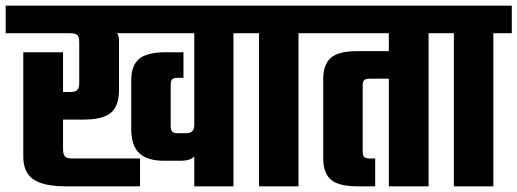

<svg xmlns="http://www.w3.org/2000/svg" viewBox="-40 -656 1822 676"><path d="M847 -636V-539H782V0H644V-105Q630 -90 596 -90H537Q479 -90 450.5 -116.5Q422 -143 422 -203V-373Q422 -425 449.5 -448.5Q477 -472 544 -472H606V-382H586Q572 -382 566.5 -377Q561 -372 561 -359V-213Q561 -198 566.5 -192.5Q572 -187 586 -187H616Q644 -187 644 -216V-539H372Q379 -531 379 -514V-339Q379 -283 350.5 -259Q322 -235 255 -235H182V-131Q182 -112 189 -105Q196 -98 215 -98H453V0H192Q113 0 77.5 -24.5Q42 -49 42 -104V-472H182V-332H206Q225 -332 232 -339Q239 -346 239 -365V-506Q239 -526 232.5 -532.5Q226 -539 206 -539H-20V-636Z M1076 -636V-539H1011V0H872V-539H807V-636Z M1533 -636V-539H1469V0H1329V-379H1263Q1248 -379 1242.5 -374Q1237 -369 1237 -356V-121Q1237 -108 1242.5 -103Q1248 -98 1263 -98H1281V0H1219Q1152 0 1125 -23.5Q1098 -47 1098 -99V-377Q1098 -429 1125 -452.5Q1152 -476 1219 -476H1329V-539H1036V-636Z M1762 -636V-539H1697V0H1558V-539H1493V-636Z"/></svg>

Font: Teko Semibold
Style: Regular
Weight: 600
Designer: Manushi Parikh, Jonny Pinhorn
Foundry: Indian Type Foundry
Version: Version 1.105;PS 1.0;hotconv 1.0.78;makeotf.lib2.5.61930; tt